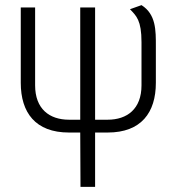

<svg xmlns="http://www.w3.org/2000/svg" viewBox="-20 -729 672 749"><path d="M351 0V-212H400C531 -212 588 -290 588 -406V-549C588 -610 589 -673 532 -709L487 -693C512 -667 532 -650 532 -564V-396C532 -304 476 -262 400 -262H351V-700H293V-262H249C173 -262 117 -304 117 -396V-700H61V-406C61 -290 118 -212 249 -212H293L294 0Z"/></svg>

Font: Advent Pro
Style: Regular
Weight: 400
Designer: Andreas Kalpakidis
Foundry: Andreas Kalpakidis
Version: Version 2.002 2008